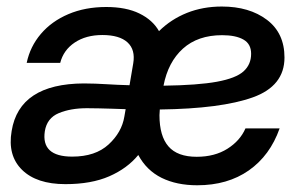

<svg xmlns="http://www.w3.org/2000/svg" viewBox="-20 -547 910 579"><path d="M177.2 8.3Q90.3 8.3 46.4 -34.9Q2.4 -78.1 15.1 -151.9Q38.1 -294.4 232.9 -295.4Q251.5 -295.4 268.1 -294.7Q284.7 -293.9 302.2 -293Q317.4 -292 334.2 -291.3Q351.1 -290.5 370.6 -290L381.8 -356Q388.7 -397 364.5 -419.2Q340.3 -441.4 288.6 -441.4Q239.3 -441.4 205.3 -418.7Q171.4 -396 161.6 -357.4H60.5Q70.8 -406.7 103.3 -444.8Q135.7 -482.9 186.3 -504.4Q236.8 -525.9 300.3 -525.9Q360.4 -525.9 400.4 -506.3Q440.4 -486.8 459.5 -453.1Q495.6 -488.8 543.7 -508.1Q591.8 -527.3 648.9 -527.3Q731.9 -527.3 784.9 -487.3Q837.9 -447.3 837.9 -373.5Q837.9 -287.6 742.4 -253.4Q647 -219.2 461.9 -216.8Q460.9 -206.5 460.9 -199.7Q460.9 -136.7 488 -105.5Q515.1 -74.2 573.2 -74.2Q627.4 -74.2 665.8 -98.4Q704.1 -122.6 720.2 -159.7H823.2Q794.4 -78.1 730.5 -33.2Q666.5 11.7 574.7 11.7Q512.7 11.7 467.3 -10.7Q421.9 -33.2 397 -79.6Q363.8 -39.1 309.6 -15.4Q255.4 8.3 177.2 8.3ZM473.1 -288.6Q576.7 -290 634 -300.5Q691.4 -311 714.4 -331.8Q737.3 -352.5 737.3 -384.8Q737.3 -414.6 714.1 -427.7Q690.9 -440.9 649.9 -440.9Q576.7 -440.9 531.7 -400.4Q486.8 -359.9 473.1 -288.6ZM358.9 -217.8Q348.1 -218.3 337.6 -218.5Q327.1 -218.8 316.4 -219.2Q297.4 -219.7 278.8 -220.2Q260.3 -220.7 242.2 -220.7Q192.9 -220.7 157.2 -205.8Q121.6 -190.9 115.2 -151.4Q103.5 -74.7 197.8 -74.7Q267.6 -74.7 307.4 -111.3Q347.2 -147.9 355 -195.3Z"/></svg>

Font: Inter Display Medium
Style: Italic
Weight: 500
Italic angle: -9.39999°
Designer: Rasmus Andersson
Foundry: rsms
Version: Version 4.000;git-a52131595